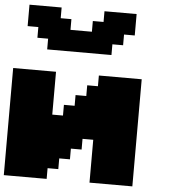

<svg xmlns="http://www.w3.org/2000/svg" viewBox="-64 -1058 1002 1116"><g transform="rotate(5 437.5 -500.0)"><path d="M500 0H750V-625H500V-562.5H437.5V-500H375V-437.5H312.5V-375H250V-625H0V0H250V-62.5H312.5V-125H375V-187.5H437.5V-250H500ZM187.5 -750H562.5V-812.5H625V-875H687.5V-1000H500V-937.5H437.5V-875H312.5V-937.5H250V-1000H62.5V-875H125V-812.5H187.5Z"/></g></svg>

Font: Faithful 32x
Style: Bold
Weight: 400
Foundry: Faithful Resource Pack
Version: Version 1.0; January 27, 2023